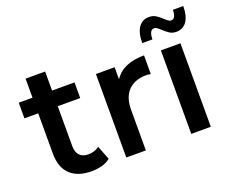

<svg xmlns="http://www.w3.org/2000/svg" viewBox="-113 -871 1272 1061"><g transform="rotate(-20 523.5 -340.5)"><path d="M371 -27Q351 -10 322 -2Q293 6 260 6Q179 6 135 -36Q91 -78 91 -159V-396H10V-488H91V-600H206V-488H338V-396H206V-162Q206 -126 223.5 -107Q241 -88 274 -88Q313 -88 339 -109Z M750 -497V-387Q735 -390 723 -390Q656 -390 618 -351Q580 -312 580 -238V0H465V-491H575V-420Q625 -497 750 -497Z M847 -491H962V0H847ZM889 -597Q877 -608 869 -613.5Q861 -619 854 -619Q839 -619 831.5 -605Q824 -591 824 -564H764Q764 -624 786 -655.5Q808 -687 847 -687Q870 -687 886.5 -677Q903 -667 922 -649Q934 -638 942 -632.5Q950 -627 957 -627Q972 -627 979 -640.5Q986 -654 986 -679H1047Q1047 -621 1025 -589.5Q1003 -558 963 -558Q941 -558 924.5 -568.5Q908 -579 889 -597Z"/></g></svg>

Font: Montserrat Ace
Style: Bold
Weight: 600
Designer: Julieta Ulanovsky
Foundry: Julieta Ulanovsky
Version: Version 1